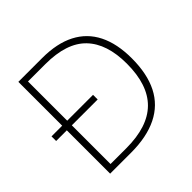

<svg xmlns="http://www.w3.org/2000/svg" viewBox="-178 -885 1056 1056"><g transform="rotate(-45 350.0 -357.0)"><path d="M288 -714Q403 -714 480.5 -674Q558 -634 597 -556Q636 -478 636 -364Q636 -244 595 -163Q554 -82 471 -41Q388 0 265 0H103V-337H20V-373H103V-714ZM277 -678H142V-373H343V-337H142V-36H265Q432 -36 514 -117Q596 -198 596 -363Q596 -518 519 -598Q442 -678 277 -678Z"/></g></svg>

Font: Noto Sans Symbols ExtraLight
Style: Regular
Weight: 250
Version: Version 2.002